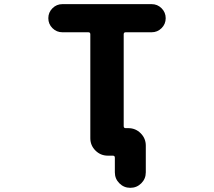

<svg xmlns="http://www.w3.org/2000/svg" viewBox="-20 -775 1040 933"><path d="M538.1 62.5V-8.8Q538.1 -18.6 528.3 -18.6H503.9Q468.8 -18.6 443.8 -43.5Q418.9 -68.4 418.9 -103.5V-608.4Q418.9 -618.2 409.2 -618.2H283.2Q254.9 -618.2 234.9 -638.2Q214.8 -658.2 214.8 -686.5Q214.8 -714.8 234.9 -734.9Q254.9 -754.9 283.2 -754.9H716.8Q745.1 -754.9 765.1 -734.9Q785.2 -714.8 785.2 -686.5Q785.2 -658.2 765.1 -638.2Q745.1 -618.2 716.8 -618.2H590.8Q581.1 -618.2 581.1 -608.4V-162.1Q581.1 -152.3 590.8 -152.3H603.5Q638.7 -152.3 663.6 -127.4Q688.5 -102.5 688.5 -67.4V62.5Q688.5 93.8 666.5 115.7Q644.5 137.7 613.3 137.7Q582 137.7 560.1 115.7Q538.1 93.8 538.1 62.5Z"/></svg>

Font: Rounded-X Mgen+ 1mn bold
Style: Bold
Weight: 700
Designer: [Source Han Sans]
Ryoko NISHIZUKA  (kana & ideographs); Paul D. Hunt (Latin, Greek & Cyrillic); Wenlong ZHANG  (bopomofo
Version: Version 1.059.20150602